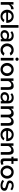

<svg xmlns="http://www.w3.org/2000/svg" viewBox="3530 -4304 784 7885"><g transform="rotate(90 3922.5 -362.0)"><path d="M360 -428Q296 -426 246.5 -398.5Q197 -371 176 -320V0H66V-523H168V-406Q195 -460 238.5 -492.5Q282 -525 332 -528Q342 -528 348.5 -528Q355 -528 360 -527Z M651 10Q590 10 540 -11.5Q490 -33 454.5 -70Q419 -107 399.5 -156Q380 -205 380 -260Q380 -315 399.5 -364.5Q419 -414 454.5 -451.5Q490 -489 540 -510.5Q590 -532 652 -532Q713 -532 762.5 -510Q812 -488 847 -451.5Q882 -415 900.5 -366.5Q919 -318 919 -265Q919 -253 918 -242.5Q917 -232 916 -225H497Q500 -190 513.5 -162Q527 -134 548.5 -113.5Q570 -93 597.5 -82Q625 -71 655 -71Q677 -71 698.5 -76.5Q720 -82 738 -92.5Q756 -103 770 -118Q784 -133 792 -151L886 -124Q859 -65 796.5 -27.5Q734 10 651 10ZM810 -301Q807 -334 793.5 -362Q780 -390 759 -409.5Q738 -429 710 -440Q682 -451 651 -451Q620 -451 592.5 -440Q565 -429 544 -409.5Q523 -390 510 -362Q497 -334 494 -301Z M1009 -730H1119V0H1009Z M1400 10Q1364 10 1330.5 -1Q1297 -12 1272 -33Q1247 -54 1232 -84.5Q1217 -115 1217 -153Q1217 -198 1234.5 -233Q1252 -268 1281.5 -293Q1311 -318 1350.5 -331Q1390 -344 1434 -344H1440Q1475 -343 1509.5 -334Q1544 -325 1575 -309V-335Q1575 -364 1564 -385Q1553 -406 1535.5 -420Q1518 -434 1495 -441.5Q1472 -449 1448 -450Q1416 -452 1382 -441.5Q1348 -431 1308 -401L1260 -465Q1310 -505 1356 -519Q1402 -533 1453 -532Q1500 -532 1541 -518Q1582 -504 1613 -477Q1644 -450 1661.5 -409Q1679 -368 1679 -314V0H1587V-64Q1550 -25 1502.5 -7.5Q1455 10 1400 10ZM1575 -225Q1548 -242 1519.5 -252.5Q1491 -263 1459 -264H1452Q1394 -263 1355 -236.5Q1316 -210 1316 -148Q1316 -127 1325 -112Q1334 -97 1348.5 -86.5Q1363 -76 1381.5 -71Q1400 -66 1418 -66Q1440 -66 1467.5 -75Q1495 -84 1519 -100Q1543 -116 1559 -137Q1575 -158 1575 -183Z M1764 -262Q1764 -317 1783 -366Q1802 -415 1837.5 -452Q1873 -489 1923 -510.5Q1973 -532 2035 -532Q2116 -532 2174.5 -496.5Q2233 -461 2262 -402L2155 -368Q2136 -401 2104 -419.5Q2072 -438 2033 -438Q2000 -438 1971.5 -425Q1943 -412 1922 -388.5Q1901 -365 1889 -333Q1877 -301 1877 -262Q1877 -224 1889.5 -191.5Q1902 -159 1923.5 -135Q1945 -111 1973.5 -97.5Q2002 -84 2034 -84Q2054 -84 2074 -89.5Q2094 -95 2110.5 -105Q2127 -115 2139.5 -128Q2152 -141 2158 -156L2266 -124Q2240 -65 2179 -27.5Q2118 10 2035 10Q1974 10 1924 -12Q1874 -34 1838.5 -71.5Q1803 -109 1783.5 -158Q1764 -207 1764 -262Z M2357 0V-523H2467V0ZM2479 -669Q2479 -641 2459.5 -622Q2440 -603 2412 -603Q2385 -603 2365 -621.5Q2345 -640 2345 -668Q2345 -696 2364.5 -715Q2384 -734 2412 -734Q2440 -734 2459.5 -715.5Q2479 -697 2479 -669Z M2834 10Q2772 10 2722.5 -12Q2673 -34 2638 -71Q2603 -108 2584 -157.5Q2565 -207 2565 -261Q2565 -315 2584 -364.5Q2603 -414 2638.5 -451Q2674 -488 2723.5 -510Q2773 -532 2834 -532Q2895 -532 2944.5 -510Q2994 -488 3029.5 -451Q3065 -414 3084 -364.5Q3103 -315 3103 -261Q3103 -207 3084 -157.5Q3065 -108 3029.5 -71Q2994 -34 2944.5 -12Q2895 10 2834 10ZM2678 -260Q2678 -222 2690 -190Q2702 -158 2723 -134.5Q2744 -111 2772.5 -97.5Q2801 -84 2834 -84Q2867 -84 2895.5 -97.5Q2924 -111 2945 -135Q2966 -159 2978 -191Q2990 -223 2990 -261Q2990 -298 2978 -330.5Q2966 -363 2945 -387Q2924 -411 2895.5 -424.5Q2867 -438 2834 -438Q2802 -438 2773.5 -424Q2745 -410 2724 -386Q2703 -362 2690.5 -329.5Q2678 -297 2678 -260Z M3670 0H3560V-293Q3560 -367 3536.5 -400.5Q3513 -434 3467 -434Q3443 -434 3419 -425Q3395 -416 3374 -399.5Q3353 -383 3336.5 -360.5Q3320 -338 3311 -311V0H3201V-523H3301V-418Q3331 -471 3388 -501.5Q3445 -532 3514 -532Q3561 -532 3591 -515Q3621 -498 3638.5 -468.5Q3656 -439 3663 -400.5Q3670 -362 3670 -319Z M3947 10Q3911 10 3877.5 -1Q3844 -12 3819 -33Q3794 -54 3779 -84.5Q3764 -115 3764 -153Q3764 -198 3781.5 -233Q3799 -268 3828.5 -293Q3858 -318 3897.5 -331Q3937 -344 3981 -344H3987Q4022 -343 4056.5 -334Q4091 -325 4122 -309V-335Q4122 -364 4111 -385Q4100 -406 4082.5 -420Q4065 -434 4042 -441.5Q4019 -449 3995 -450Q3963 -452 3929 -441.5Q3895 -431 3855 -401L3807 -465Q3857 -505 3903 -519Q3949 -533 4000 -532Q4047 -532 4088 -518Q4129 -504 4160 -477Q4191 -450 4208.5 -409Q4226 -368 4226 -314V0H4134V-64Q4097 -25 4049.5 -7.5Q4002 10 3947 10ZM4122 -225Q4095 -242 4066.5 -252.5Q4038 -263 4006 -264H3999Q3941 -263 3902 -236.5Q3863 -210 3863 -148Q3863 -127 3872 -112Q3881 -97 3895.5 -86.5Q3910 -76 3928.5 -71Q3947 -66 3965 -66Q3987 -66 4014.5 -75Q4042 -84 4066 -100Q4090 -116 4106 -137Q4122 -158 4122 -183Z M5145 0H5035V-293Q5035 -366 5011 -400Q4987 -434 4941 -434Q4894 -434 4855.5 -399.5Q4817 -365 4800 -310V0H4690V-293Q4690 -367 4666 -400.5Q4642 -434 4597 -434Q4550 -434 4511 -400Q4472 -366 4455 -311V0H4345V-523H4445V-418Q4476 -473 4526.5 -502.5Q4577 -532 4642 -532Q4707 -532 4744.5 -498Q4782 -464 4791 -413Q4824 -471 4874 -501.5Q4924 -532 4988 -532Q5034 -532 5064.5 -514.5Q5095 -497 5113 -468Q5131 -439 5138 -400.5Q5145 -362 5145 -319Z M5509 10Q5448 10 5398 -11.5Q5348 -33 5312.5 -70Q5277 -107 5257.5 -156Q5238 -205 5238 -260Q5238 -315 5257.5 -364.5Q5277 -414 5312.5 -451.5Q5348 -489 5398 -510.5Q5448 -532 5510 -532Q5571 -532 5620.5 -510Q5670 -488 5705 -451.5Q5740 -415 5758.5 -366.5Q5777 -318 5777 -265Q5777 -253 5776 -242.5Q5775 -232 5774 -225H5355Q5358 -190 5371.5 -162Q5385 -134 5406.5 -113.5Q5428 -93 5455.5 -82Q5483 -71 5513 -71Q5535 -71 5556.5 -76.5Q5578 -82 5596 -92.5Q5614 -103 5628 -118Q5642 -133 5650 -151L5744 -124Q5717 -65 5654.5 -27.5Q5592 10 5509 10ZM5668 -301Q5665 -334 5651.5 -362Q5638 -390 5617 -409.5Q5596 -429 5568 -440Q5540 -451 5509 -451Q5478 -451 5450.5 -440Q5423 -429 5402 -409.5Q5381 -390 5368 -362Q5355 -334 5352 -301Z M6336 0H6226V-293Q6226 -367 6202.5 -400.5Q6179 -434 6133 -434Q6109 -434 6085 -425Q6061 -416 6040 -399.5Q6019 -383 6002.5 -360.5Q5986 -338 5977 -311V0H5867V-523H5967V-418Q5997 -471 6054 -501.5Q6111 -532 6180 -532Q6227 -532 6257 -515Q6287 -498 6304.5 -468.5Q6322 -439 6329 -400.5Q6336 -362 6336 -319Z M6750 -27Q6729 -17 6692 -4.5Q6655 8 6613 8Q6587 8 6564 1Q6541 -6 6523.5 -20Q6506 -34 6496 -56.5Q6486 -79 6486 -111V-438H6417V-523H6486V-695H6596V-523H6710V-438H6596V-146Q6598 -118 6613.5 -105.5Q6629 -93 6652 -93Q6675 -93 6696 -101Q6717 -109 6727 -114Z M7048 10Q6986 10 6936.5 -12Q6887 -34 6852 -71Q6817 -108 6798 -157.5Q6779 -207 6779 -261Q6779 -315 6798 -364.5Q6817 -414 6852.5 -451Q6888 -488 6937.5 -510Q6987 -532 7048 -532Q7109 -532 7158.5 -510Q7208 -488 7243.5 -451Q7279 -414 7298 -364.5Q7317 -315 7317 -261Q7317 -207 7298 -157.5Q7279 -108 7243.5 -71Q7208 -34 7158.5 -12Q7109 10 7048 10ZM6892 -260Q6892 -222 6904 -190Q6916 -158 6937 -134.5Q6958 -111 6986.5 -97.5Q7015 -84 7048 -84Q7081 -84 7109.5 -97.5Q7138 -111 7159 -135Q7180 -159 7192 -191Q7204 -223 7204 -261Q7204 -298 7192 -330.5Q7180 -363 7159 -387Q7138 -411 7109.5 -424.5Q7081 -438 7048 -438Q7016 -438 6987.5 -424Q6959 -410 6938 -386Q6917 -362 6904.5 -329.5Q6892 -297 6892 -260Z M7605 10Q7542 10 7479.5 -10.5Q7417 -31 7372 -69L7416 -139Q7463 -105 7509 -87.5Q7555 -70 7603 -70Q7652 -70 7680.5 -89Q7709 -108 7709 -143Q7709 -176 7677 -191Q7645 -206 7577 -224Q7528 -237 7493 -249Q7458 -261 7436 -277Q7414 -293 7404 -314Q7394 -335 7394 -365Q7394 -405 7409.5 -436Q7425 -467 7452.5 -488.5Q7480 -510 7517 -521Q7554 -532 7597 -532Q7656 -532 7707 -514Q7758 -496 7798 -462L7751 -396Q7678 -454 7596 -454Q7554 -454 7525.5 -436.5Q7497 -419 7497 -381Q7497 -365 7503 -354Q7509 -343 7522.5 -335Q7536 -327 7557.5 -320.5Q7579 -314 7611 -306Q7664 -293 7702.5 -280Q7741 -267 7766 -249.5Q7791 -232 7803 -208.5Q7815 -185 7815 -152Q7815 -77 7758.5 -33.5Q7702 10 7605 10Z"/></g></svg>

Font: IngvarSans
Style: Regular
Weight: 600
Version: Version 3.000